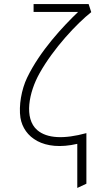

<svg xmlns="http://www.w3.org/2000/svg" viewBox="-20 -720 506 949"><path d="M146 -700V-661H366C292 -590 178 -469 114 -336C86 -278 72 -197 81 -138C97 -42 194 30 362 -9V209L407 188V-62C297 -32 213 -35 164 -77C97 -135 123 -264 175 -357C244 -481 361 -605 431 -660L418 -700Z"/></svg>

Font: Advent Pro
Style: Light
Weight: 300
Designer: Andreas Kalpakidis
Foundry: Andreas Kalpakidis
Version: Version 2.002 2007